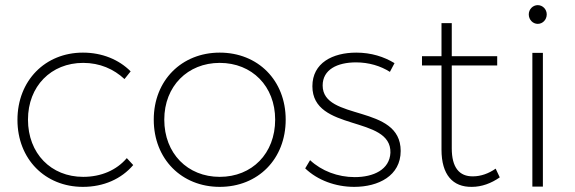

<svg xmlns="http://www.w3.org/2000/svg" viewBox="-20 -727 2240 748"><path d="M465 -419 489 -449C443 -495 378 -522 303 -522C156 -522 48 -413 48 -260C48 -107 156 1 303 1C384 1 453 -30 499 -84L474 -111C434 -64 374 -38 304 -38C179 -38 89 -129 89 -261C89 -391 179 -482 304 -482C369 -482 423 -458 465 -419Z M836 -522C688 -522 579 -414 579 -261C579 -107 688 1 836 1C985 1 1093 -107 1093 -261C1093 -414 985 -522 836 -522ZM836 -482C962 -482 1052 -391 1052 -261C1052 -129 962 -38 836 -38C711 -38 620 -129 620 -261C620 -391 711 -482 836 -482Z M1499 -447 1517 -481C1476 -506 1426 -522 1368 -522C1276 -522 1197 -482 1197 -391C1197 -212 1505 -279 1501 -132C1498 -66 1435 -37 1362 -37C1296 -37 1233 -61 1188 -103L1169 -71C1217 -25 1287 1 1360 1C1454 1 1541 -42 1541 -139C1541 -323 1237 -254 1237 -394C1237 -456 1294 -484 1367 -484C1417 -484 1463 -470 1499 -447Z M1911 -70C1884 -51 1853 -40 1823 -40C1769 -39 1740 -75 1740 -149V-472H1917V-508H1740V-637H1700V-508H1624V-472H1700V-144C1700 -46 1744 2 1818 1C1857 1 1894 -13 1927 -36Z M2075 -707C2056 -707 2040 -691 2040 -671C2040 -650 2056 -634 2075 -634C2094 -634 2110 -650 2110 -671C2110 -691 2094 -707 2075 -707ZM2054 -521V0H2095V-521Z"/></svg>

Font: Montserrat arm ExtraLight
Style: Regular
Weight: 275
Designer: Julieta Ulanovsky
Foundry: Julieta Ulanovsky
Version: Version 6.000;PS 006.000;hotconv 1.0.88;makeotf.lib2.5.64775